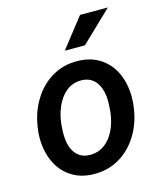

<svg xmlns="http://www.w3.org/2000/svg" viewBox="-113 -834 784 927"><g transform="rotate(-15 278.5 -370.0)"><path d="M35.6 -266.1Q43.9 -343.8 81.3 -407.2Q118.7 -470.7 177.2 -505.4Q235.8 -540 307.1 -538.1Q375 -537.1 424.3 -502Q473.6 -466.8 496.3 -405.8Q519 -344.7 512.2 -270Q504.4 -186 466.6 -121.6Q428.7 -57.1 369.9 -22.7Q311 11.7 239.3 9.8Q171.9 8.8 122.8 -26.1Q73.7 -61 50.8 -121.8Q27.8 -182.6 34.2 -255.9ZM149.4 -199.2Q151.9 -147.9 176.5 -116.9Q201.2 -85.9 245.1 -84.5Q304.7 -83 345 -130.4Q385.3 -177.7 395.5 -259.8L398.4 -307.6Q398.4 -370.1 373.5 -405.8Q348.6 -441.4 301.3 -443.4Q227.1 -445.3 184.1 -370.6Q158.2 -325.2 151.4 -266.1Q147.5 -225.1 149.4 -199.2ZM375 -750H514.2L359.9 -602.1H259.3Z"/></g></svg>

Font: TypoPRO Roboto
Style: Italic
Weight: 500
Italic angle: -12°
Designer: Google
Version: Version 2.136; 2016